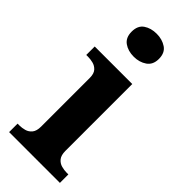

<svg xmlns="http://www.w3.org/2000/svg" viewBox="-249 -810 850 850"><g transform="rotate(45 176.0 -385.0)"><path d="M17 0V-53H29Q44 -53 60.5 -57.5Q77 -62 88.5 -75.9Q100 -89.8 100 -117.7V-422Q100 -448.9 88 -462Q76 -475 59.5 -479Q43 -483 29 -483H17V-536H252V-118Q252 -90 263.5 -76Q275 -62 292 -57.5Q309 -53 323 -53H335V0ZM171.1 -626Q135 -626 110.5 -643.5Q86 -661 86 -698Q86 -736 110.7 -753Q135.5 -770 171.5 -770Q206 -770 231.5 -753Q257 -736 257 -698Q257 -661 231.4 -643.5Q205.8 -626 171.1 -626Z"/></g></svg>

Font: Noto Serif Kannada
Style: Regular
Weight: 400
Designer: Universal Thirst, Indian Type Foundry and the Monotype Design Team
Foundry: Monotype Imaging Inc.
Version: Version 2.003